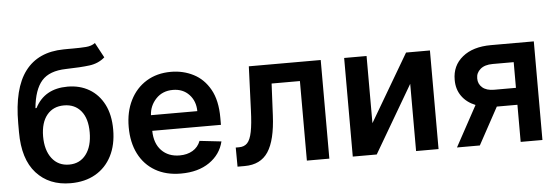

<svg xmlns="http://www.w3.org/2000/svg" viewBox="-49 -897 3075 1058"><g transform="rotate(-5 1488.5 -368.0)"><path d="M503.2 -747.2 547.9 -664.1Q512.4 -633.2 462.7 -626.8Q413 -620.4 331.7 -618.6Q240.1 -616.5 197.6 -568.4Q155.2 -520.2 145.6 -418.3H151.6Q204.2 -521 331.7 -521Q399.5 -521 451.3 -490.6Q503.2 -460.2 532.7 -402.7Q562.1 -345.2 562.1 -263.5Q562.1 -179.3 530.5 -117.7Q498.9 -56.1 440.9 -22.7Q382.8 10.7 303.3 10.7Q184.3 10.7 114 -67.1Q43.7 -144.9 43.7 -294.4V-343.4Q43.7 -535.9 115.4 -630.7Q187.1 -725.5 328.1 -727.3Q341.6 -727.6 354.4 -727.6Q367.2 -727.6 378.9 -727.6Q421.2 -727.6 452.2 -729.9Q483.3 -732.2 503.2 -747.2ZM304 -92.3Q363.3 -92.3 397.5 -137.4Q431.8 -182.5 431.8 -259.9Q431.8 -336.3 397.4 -378Q362.9 -419.7 303.3 -419.7Q243.6 -419.7 209.2 -378Q174.7 -336.3 174 -259.9Q174 -182.9 208.8 -137.6Q243.6 -92.3 304 -92.3Z M913.4 10.7Q831.3 10.7 771.8 -23.8Q712.4 -58.2 680.4 -121.1Q648.4 -183.9 648.4 -269.5Q648.4 -353.7 680.4 -417.4Q712.4 -481.2 770.4 -516.9Q828.5 -552.6 906.6 -552.6Q973.7 -552.6 1030.5 -523.6Q1087.4 -494.7 1121.6 -433.8Q1155.9 -372.9 1155.9 -277V-237.6H775.9Q777 -167.6 814.8 -128.6Q852.6 -89.5 915.1 -89.5Q956.7 -89.5 987 -107.4Q1017.4 -125.4 1030.5 -159.8L1150.6 -146.3Q1133.5 -75.3 1071.2 -32.3Q1008.9 10.7 913.4 10.7ZM776.3 -324.2H1032.7Q1032.3 -380 998 -416.2Q963.8 -452.4 908.4 -452.4Q850.9 -452.4 815 -414.4Q779.1 -376.4 776.3 -324.2Z M1226.9 0 1226.2 -105.8H1245Q1273.4 -105.8 1290.3 -123.4Q1307.2 -141 1315.9 -184.3Q1324.6 -227.6 1327.4 -304L1337 -545.5H1734.7V0H1610.4V-440H1453.8L1445.3 -264.2Q1438.9 -127.8 1396.8 -63.9Q1354.8 0 1266.7 0Z M1988.3 -174 2206.7 -545.5H2338.8V0H2214.5V-371.8L1996.8 0H1864.3V-545.5H1988.3Z M2793 0V-205.3H2679L2567.1 0H2440.7L2562.9 -224.4Q2513.8 -244.3 2487 -282.5Q2460.2 -320.7 2460.6 -372.2Q2460.2 -450.6 2518.3 -498Q2576.3 -545.5 2676.5 -545.5H2913.4V0ZM2793 -299V-441.1H2676.5Q2632.5 -441.1 2608.5 -420.5Q2584.5 -399.9 2584.9 -369.3Q2584.5 -338.8 2607.2 -318.9Q2630 -299 2672.2 -299Z"/></g></svg>

Font: Inter UI Semi Bold
Style: Regular
Weight: 600
Designer: Rasmus Andersson
Foundry: rsms
Version: 3.2;8d6f07862